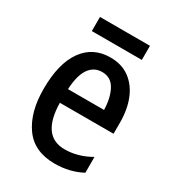

<svg xmlns="http://www.w3.org/2000/svg" viewBox="-170 -837 812 895"><g transform="rotate(30 235.5 -390.0)"><path d="M242 -600Q303 -600 345 -569Q387 -538 409 -484Q431 -430 431 -359V-299H142Q145 -122 269 -122Q340 -122 408 -161V-76Q343 -41 262 -41Q152 -41 98 -116.5Q44 -192 44 -317Q44 -454 96 -527Q148 -600 242 -600ZM242 -522Q198 -522 172.5 -485.5Q147 -449 143 -373H337Q336 -436 313 -479Q290 -522 242 -522ZM373 -739V-663H104V-739Z"/></g></svg>

Font: Noto Sans Tamil UI Condensed Medium
Style: Regular
Weight: 500
Width: 3
Designer: Jelle Bosma - Monotype Design Team
Foundry: Monotype Imaging Inc.
Version: Version 2.004; ttfautohint (v1.8.4.7-5d5b)